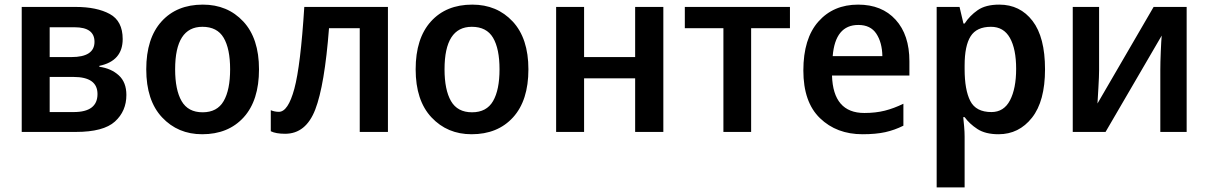

<svg xmlns="http://www.w3.org/2000/svg" viewBox="-20 -571 5230 831"><path d="M511 -402Q511 -480 455 -510.5Q399 -541 307 -541H74V0H308Q428 0 477.5 -45Q527 -90 527 -160Q527 -215 494 -245Q461 -275 410 -282V-286Q511 -307 511 -402ZM389 -390Q389 -324 289 -324H195V-453H303Q389 -453 389 -390ZM402 -164Q402 -86 299 -86H195V-238H298Q402 -238 402 -164Z M1101 -271Q1101 -405 1033 -478Q965 -551 858 -551Q745 -551 679 -478Q613 -405 613 -271Q613 -136 681.5 -63Q750 10 855 10Q968 10 1034.5 -63Q1101 -136 1101 -271ZM738 -271Q738 -455 856 -455Q920 -455 948 -407.5Q976 -360 976 -271Q976 -182 948 -133.5Q920 -85 857 -85Q794 -85 766 -133.5Q738 -182 738 -271Z M1659 0V-541H1297Q1281 -287 1254 -187Q1227 -87 1187 -87Q1169 -87 1152 -94V-3Q1174 8 1214 8Q1304 8 1344.5 -97Q1385 -202 1404 -449H1537V0Z M2267 -271Q2267 -405 2199 -478Q2131 -551 2024 -551Q1911 -551 1845 -478Q1779 -405 1779 -271Q1779 -136 1847.5 -63Q1916 10 2021 10Q2134 10 2200.5 -63Q2267 -136 2267 -271ZM1904 -271Q1904 -455 2022 -455Q2086 -455 2114 -407.5Q2142 -360 2142 -271Q2142 -182 2114 -133.5Q2086 -85 2023 -85Q1960 -85 1932 -133.5Q1904 -182 1904 -271Z M2508 -541V-324H2729V-541H2851V0H2729V-232H2508V0H2387V-541Z M3399 -449H3231V0H3111V-449H2944V-541H3399Z M3694 -551Q3587 -551 3522 -477.5Q3457 -404 3457 -266Q3457 -129 3529 -59.5Q3601 10 3713 10Q3771 10 3811.5 1Q3852 -8 3890 -27V-122Q3849 -102 3809.5 -92Q3770 -82 3721 -82Q3586 -82 3581 -244H3916V-306Q3916 -420 3856.5 -485.5Q3797 -551 3694 -551ZM3695 -463Q3748 -463 3773 -425Q3798 -387 3799 -328H3584Q3595 -463 3695 -463Z M4269 -455Q4324 -455 4351 -407Q4378 -359 4378 -273Q4378 -188 4351.5 -137Q4325 -86 4271 -86Q4204 -86 4179.5 -134Q4155 -182 4155 -272V-288Q4155 -373 4181 -414Q4207 -455 4269 -455ZM4305 -551Q4246 -551 4211.5 -527Q4177 -503 4155 -469H4150L4133 -541H4034V240H4155V20Q4155 1 4153 -22.5Q4151 -46 4149 -64H4155Q4176 -35 4210.5 -12.5Q4245 10 4302 10Q4390 10 4446.5 -61.5Q4503 -133 4503 -271Q4503 -410 4449 -480.5Q4395 -551 4305 -551Z M4737 -541H4623V0H4765L5008 -417Q5006 -396 5004 -348Q5002 -300 5002 -269V0H5116V-541H4973L4730 -123Q4731 -141 4734 -191Q4737 -241 4737 -267Z"/></svg>

Font: Noto Sans Display Medium
Style: Regular
Weight: 500
Designer: Monotype Design Team
Foundry: Monotype Imaging Inc.
Version: Version 1.900